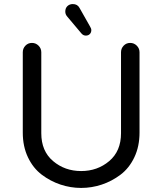

<svg xmlns="http://www.w3.org/2000/svg" viewBox="-20 -914 798 944"><path d="M666 -657V-262Q666 -194 640.5 -140.5Q615 -87 572.5 -55Q530 -23 480.5 -6.5Q431 10 379 10Q327 10 277.5 -6.5Q228 -23 185.5 -55Q143 -87 117.5 -140.5Q92 -194 92 -262V-657Q92 -676 105 -689.5Q118 -703 137 -703Q156 -703 169.5 -689.5Q183 -676 183 -657V-259Q183 -171 241 -122Q299 -73 379 -73Q459 -73 517 -122Q575 -171 575 -259V-657Q575 -676 588 -689.5Q601 -703 620 -703Q639 -703 652.5 -689.5Q666 -676 666 -657ZM338 -894Q361 -894 371 -875L422 -785Q429 -774 429 -766Q429 -754 421.5 -746.5Q414 -739 402 -739Q389 -739 380 -750L311 -832Q301 -843 301 -857Q301 -874 311.5 -884Q322 -894 338 -894Z"/></svg>

Font: Varela Round
Style: Regular
Weight: 400
Designer: Joe Prince
Foundry: Joe Prince
Version: Version 1.000